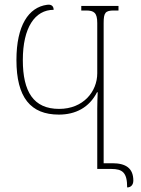

<svg xmlns="http://www.w3.org/2000/svg" viewBox="-20 -740 618 841"><path d="M537 81C553 81 564 70 564 51C564 -4 530 -25 472 -25H434V-639C434 -684 441 -694 479 -694H499V-714H336V-694H357C392 -694 406 -684 406 -639V-419C406 -339 345 -263 239 -263C127 -263 80 -338 80 -477C80 -619 133 -697 215 -697C215 -704 213 -723 186 -719C105 -708 52 -628 52 -477C52 -313 114 -238 238 -238C311 -238 371 -269 405 -336H408C407 -312 406 -288 406 -264V0H467C517 0 537 16 537 81Z"/></svg>

Font: Noto Serif Georgian Condensed Thin
Style: Regular
Weight: 100
Width: 3
Designer: Monotype Design Team, Akaki Razmadze
Foundry: Google LLC
Version: Version 2.003